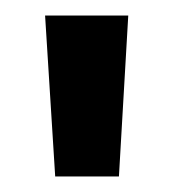

<svg xmlns="http://www.w3.org/2000/svg" viewBox="-20 -775 223 247"><path d="M51 -548 38 -755H145L133 -548Z"/></svg>

Font: DM Sans 24pt SemiBold
Style: Regular
Weight: 600
Designer: Colophon Foundry, Jonny Pinhorn
Foundry: Colophon Foundry
Version: Version 4.004;gftools[0.9.30]